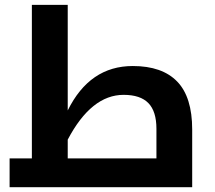

<svg xmlns="http://www.w3.org/2000/svg" viewBox="-20 -780 896 800"><path d="M631.8 -120.1V-243.2Q631.8 -315.9 598.4 -350.3Q564.9 -384.8 495.1 -384.8Q360.4 -384.8 262.2 -198.2V-120.1ZM20 -120.1H112.8V-759.8H262.2V-319.8Q353.5 -504.9 533.2 -504.9Q655.8 -504.9 718.3 -440.2Q780.8 -375.5 780.8 -240.2V0H20Z"/></svg>

Font: Noto Sans Kufi Arabic
Style: Bold
Weight: 700
Designer: Monotype Design team
Foundry: Monotype Imaging Inc.
Version: Version 1.02